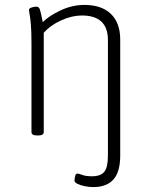

<svg xmlns="http://www.w3.org/2000/svg" viewBox="-20 -549 597 781"><path d="M359 212Q343 212 325.5 208.5Q308 205 295.5 199Q283 193 283 186Q283 180 285.5 168.5Q288 157 294 157Q301 157 314.5 162.5Q328 168 355 168Q389 168 404 150Q419 132 419 84V-386Q419 -486 313 -486Q273 -486 229.5 -466.5Q186 -447 158 -416V-12Q158 2 136 2H130Q108 2 108 -12V-373Q108 -424 105.5 -451Q103 -478 100.5 -490.5Q98 -503 98 -509Q98 -515 108.5 -518.5Q119 -522 128 -522Q138 -522 142 -511Q146 -500 154 -459Q180 -485 227 -507Q274 -529 323 -529Q393 -529 431 -492.5Q469 -456 469 -388V84Q469 150 441.5 181Q414 212 359 212Z"/></svg>

Font: Asap ExtraLight
Style: Regular
Weight: 200
Designer: Pablo Cosgaya
Foundry: Omnibus-Type
Version: Version 3.001; ttfautohint (v1.8.4.7-5d5b)